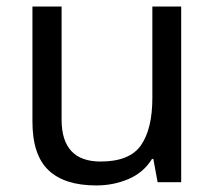

<svg xmlns="http://www.w3.org/2000/svg" viewBox="-20 -556 658 586"><path d="M533 -536V0H461L448 -71H444Q418 -29 372 -9.5Q326 10 274 10Q177 10 128 -36.5Q79 -83 79 -185V-536H168V-191Q168 -63 287 -63Q376 -63 410.5 -113Q445 -163 445 -257V-536Z"/></svg>

Font: Noto Serif Ottoman Siyaq
Style: Regular
Weight: 400
Designer: Sérgio Martins
Version: Version 1.005; ttfautohint (v1.8.4.7-5d5b)